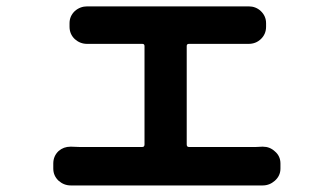

<svg xmlns="http://www.w3.org/2000/svg" viewBox="-20 -557 1040 600"><path d="M563.5 -105.5Q563.5 -97.7 570.3 -97.7H780.3Q789.1 -97.7 798.8 -98.6Q800.8 -98.6 801.8 -98.6Q823.2 -98.6 838.9 -84Q856.4 -69.3 856.4 -45.9V-30.3Q856.4 -7.8 838.9 7.8Q822.3 22.5 800.8 22.5Q799.8 22.5 798.8 22.5Q789.1 22.5 780.3 22.5H227.5Q215.8 22.5 203.1 22.5Q202.1 22.5 201.2 22.5Q179.7 22.5 163.1 7.8Q146.5 -7.8 146.5 -30.3V-45.9Q146.5 -69.3 163.1 -85Q178.7 -98.6 200.2 -98.6Q201.2 -98.6 203.1 -98.6Q216.8 -97.7 227.5 -97.7H424.8Q431.6 -97.7 431.6 -105.5V-413.1Q431.6 -419.9 424.8 -419.9H276.4Q266.6 -419.9 254.9 -419.9Q252.9 -419.9 252 -419.9Q230.5 -419.9 213.9 -434.6Q197.3 -450.2 197.3 -473.6V-484.4Q197.3 -506.8 213.9 -522.5Q230.5 -537.1 252.9 -537.1Q252.9 -537.1 253.9 -537.1Q265.6 -537.1 276.4 -537.1H734.4Q743.2 -537.1 754.9 -537.1Q755.9 -537.1 756.8 -537.1Q779.3 -537.1 794.9 -522.5Q811.5 -506.8 811.5 -484.4V-473.6Q811.5 -450.2 794.9 -434.6Q779.3 -419.9 756.8 -419.9Q755.9 -419.9 754.9 -419.9Q743.2 -419.9 734.4 -419.9H570.3Q563.5 -419.9 563.5 -413.1Z"/></svg>

Font: Gen Jyuu Gothic Monospace Bold
Style: Bold
Weight: 700
Designer: [Source Han Sans]
Ryoko NISHIZUKA  (kana & ideographs); Paul D. Hunt (Latin, Greek & Cyrillic); Wenlong ZHANG  (bopomofo
Version: Version 1.002.20150607